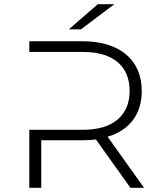

<svg xmlns="http://www.w3.org/2000/svg" viewBox="-20 -897 761 917"><path d="M668 0H603L438 -231Q423 -229 407 -228Q391 -227 374 -227H177V0H120V-277H374Q484 -277 541.5 -326Q599 -375 599 -463Q599 -552 541.5 -600.5Q484 -649 374 -649H120V-700H374Q440 -700 492.5 -684Q545 -668 581.5 -637.5Q618 -607 637.5 -563Q657 -519 657 -463Q657 -379 614.5 -323Q572 -267 494 -244ZM309 -757 447 -877H526L367 -757Z"/></svg>

Font: Montserrat-Alt1 Light
Style: Regular
Weight: 300
Designer: Differentunic
Foundry: Differentunic
Version: Version 7.222